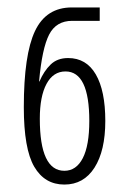

<svg xmlns="http://www.w3.org/2000/svg" viewBox="-20 -932 343 516"><path d="M44 -644Q44 -785 74 -848.5Q104 -912 173 -912H248V-876H174Q131 -876 112 -839Q93 -802 85 -713H86Q98 -741 116 -758.5Q134 -776 163 -776Q212 -776 237.5 -732Q263 -688 263 -607Q263 -527 234 -481.5Q205 -436 153 -436Q100 -436 72 -484Q44 -532 44 -644ZM220 -607Q220 -740 156 -740Q123 -740 105 -706.5Q87 -673 87 -613Q87 -473 153 -473Q185 -473 202.5 -507Q220 -541 220 -607Z"/></svg>

Font: Noto Sans Georgian Light Cond
Style: Regular
Weight: 300
Width: 3
Designer: Monotype Design team
Foundry: Monotype Imaging Inc.
Version: Version 1.000